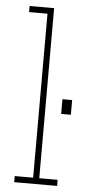

<svg xmlns="http://www.w3.org/2000/svg" viewBox="-54 -795 393 827"><g transform="rotate(5 142.0 -381.0)"><path d="M40 0V-26.4H119.6V-735.4H40V-761.7H146V-26.4H225.6V0ZM215.8 -310.5V-374H257.8V-310.5Z"/></g></svg>

Font: Roboto Slab LO Thin
Style: Regular
Weight: 250
Designer: Google
Version: Version 2.00;September 28, 2018;FontCreator 11.5.0.2427 64-b